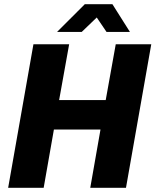

<svg xmlns="http://www.w3.org/2000/svg" viewBox="-20 -899 744 919"><path d="M19 0 140 -687H311L263 -420H486L534 -687H704L583 0H412L461 -279H238L189 0ZM253 -746 386 -879H518L602 -746H490L423 -845H474L371 -746Z"/></svg>

Font: Archivo SemiCondensed ExtraBold
Style: Italic
Weight: 800
Width: 4
Italic angle: -10°
Designer: Hector Gatti
Foundry: Omnibus-Type
Version: Version 2.001